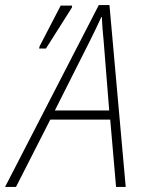

<svg xmlns="http://www.w3.org/2000/svg" viewBox="-56 -736 571 756"><path d="M-36 0H7L142 -265H378L401 0H439L375 -716H333ZM98 -545H125L227 -706L228 -714H183L100 -554ZM160 -301 298 -575C315 -609 330 -640 343 -669H345C346 -640 349 -606 352 -576L374 -301Z"/></svg>

Font: Noto Sans SemiCondensed ExtraLight
Style: Italic
Weight: 200
Width: 4
Italic angle: -12°
Designer: Monotype Design Team
Foundry: Monotype Imaging Inc.
Version: Version 2.013